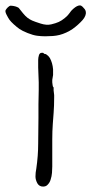

<svg xmlns="http://www.w3.org/2000/svg" viewBox="-37 -683 337 709"><path d="M32 -654Q32 -654 48 -634Q57 -623 65 -617Q73 -611 82 -607Q91 -603 113 -596Q135 -589 152 -593Q169 -597 180 -602Q191 -607 203 -617Q215 -627 220 -635Q225 -643 233 -650Q241 -657 247 -660Q253 -663 258 -663Q263 -663 268 -658Q273 -653 276 -649Q279 -645 280 -639Q281 -633 278 -625Q275 -617 268 -609Q261 -601 251 -592Q241 -583 231 -576Q221 -569 208 -563Q195 -557 183 -554Q171 -551 158 -550Q145 -549 130 -549Q115 -549 100 -551Q85 -553 65 -561Q45 -569 35 -576Q25 -583 14 -593Q3 -603 -2 -610Q-7 -617 -13 -629Q-19 -641 -16 -646Q-13 -651 -8 -656Q-2 -662 3 -662Q21 -661 32 -654ZM161 -360V-350V-349L163 -332V-323Q163 -292 161 -266L158 -226Q156 -199 156 -168V-68Q156 -58 155 -45Q154 -32 150 -20Q147 -9 139 -1Q133 6 122 6Q108 6 101 -6Q94 -19 94 -31Q94 -46 97 -60Q104 -108 104 -153Q104 -199 105 -247Q105 -273 105 -298Q106 -324 106 -351V-379L104 -434V-462Q104 -470 107 -480Q110 -488 117 -488H122L127 -484Q130 -483 133 -483L134 -482Q142 -477 147 -469Q152 -460 155 -449.5Q158 -439 159 -427V-406L156 -388V-387V-379Q156 -377 157 -371Q157 -364 161 -360Z"/></svg>

Font: ToneOZ-Pinyin-Tsuipita-TC
Style: Regular
Weight: 400
Designer: ÂÆ£ÂøóÂáåJeffrey Xuan(jeffreyx@gmail.com, ToneOZ.com) ÈòøÂù§(cjkFonts)
Foundry: ToneOZ
Version: Version 0.24071